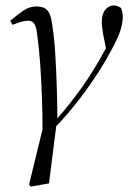

<svg xmlns="http://www.w3.org/2000/svg" viewBox="-20 -481 482 713"><path d="M94 212 88 204 148 -42 192 -38 162 200ZM138 8Q138 -64 135.5 -127Q133 -190 129 -246.5Q125 -303 118 -353Q116 -372 112 -383Q108 -394 101.5 -399Q95 -404 84 -404Q71 -404 58.5 -400Q46 -396 26 -389L18 -404Q45 -427 67.5 -442Q90 -457 115 -457Q136 -457 148 -449.5Q160 -442 166 -425Q172 -408 175 -381Q182 -336 185.5 -276.5Q189 -217 191 -153.5Q193 -90 193 -32L187 -35Q215 -66 239.5 -97Q264 -128 285.5 -158.5Q307 -189 326.5 -220.5Q346 -252 363 -283Q370 -296 374.5 -304Q379 -312 383 -322L379 -274L363 -354Q362 -364 360 -375Q358 -386 358 -399Q358 -429 371 -445Q384 -461 403 -461Q411 -461 418 -457.5Q425 -454 429 -452Q431 -448 433.5 -438Q436 -428 436 -420Q436 -395 426.5 -366Q417 -337 391 -290Q372 -254 347.5 -216Q323 -178 295 -139.5Q267 -101 236 -64.5Q205 -28 173 4Z"/></svg>

Font: Source Serif 4 60pt
Style: Italic
Weight: 400
Italic angle: -12°
Version: Version 4.004;hotconv 1.0.116;makeotfexe 2.5.65601